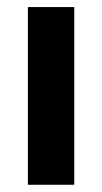

<svg xmlns="http://www.w3.org/2000/svg" viewBox="-20 -510 282 530"><path d="M57 0V-490.5H185V0Z"/></svg>

Font: Anek Latin SemiBold
Style: Regular
Weight: 600
Designer: Yesha Goshar
Foundry: Ek Type
Version: Version 1.003